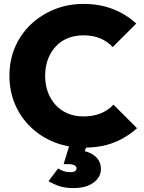

<svg xmlns="http://www.w3.org/2000/svg" viewBox="-20 -741 732 978"><path d="M407 11Q326 11 257 -16.5Q188 -44 136.5 -93.5Q85 -143 56.5 -210Q28 -277 28 -355Q28 -434 56.5 -500.5Q85 -567 136.5 -616Q188 -665 256.5 -693Q325 -721 405 -721Q489 -721 556 -694.5Q623 -668 674 -621L554 -501Q529 -529 492 -545Q455 -561 405 -561Q362 -561 326.5 -547Q291 -533 265 -505.5Q239 -478 224.5 -440Q210 -402 210 -355Q210 -308 224.5 -270Q239 -232 265 -204.5Q291 -177 326.5 -162.5Q362 -148 405 -148Q455 -148 493 -163.5Q531 -179 558 -208L678 -88Q626 -41 560.5 -15Q495 11 407 11ZM355 217Q313 217 285 208Q257 199 227 182L276 117Q290 126 305 131Q320 136 336 136Q355 136 362.5 130.5Q370 125 370 116Q370 107 359.5 101Q349 95 326 95H304L337 -12H427L399 62L353 23Q422 23 458 49.5Q494 76 494 120Q494 162 456 189.5Q418 217 355 217Z"/></svg>

Font: Outfit ExtraBold
Style: Regular
Weight: 800
Designer: Rodrigo Fuenzalida
Foundry: fragTYPE
Version: Version 1.100;gftools[0.9.27]